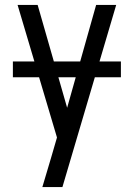

<svg xmlns="http://www.w3.org/2000/svg" viewBox="-20 -540 540 775"><path d="M151 215Q160 185 169 154.5Q178 124 187 94L210 15L51 -520H132L251 -105L368 -520H449L232 215ZM32 -228V-292H468V-228Z"/></svg>

Font: Iosevka Term SS14
Style: Regular
Weight: 400
Monospace: yes
Designer: Belleve Invis
Foundry: Belleve Invis
Version: Version 24.1.1; ttfautohint (v1.8.4)